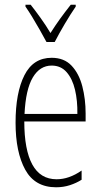

<svg xmlns="http://www.w3.org/2000/svg" viewBox="-20 -784 428 814"><path d="M199 -539Q252 -539 283.5 -505.5Q315 -472 329 -418Q343 -364 343 -303V-269H83Q83 -149 117 -86.5Q151 -24 220 -24Q273 -24 326 -61V-22Q304 -8 276.5 1Q249 10 218 10Q128 10 87 -64.5Q46 -139 46 -264Q46 -391 83.5 -465Q121 -539 199 -539ZM199 -506Q149 -506 119 -455.5Q89 -405 84 -301H308Q309 -357 298 -403.5Q287 -450 262.5 -478Q238 -506 199 -506ZM177 -606Q164 -630 148 -658.5Q132 -687 116 -713Q100 -739 88 -756V-764H110Q129 -740 152 -708Q175 -676 194 -644Q215 -677 234.5 -704Q254 -731 280 -764H301V-756Q279 -724 254.5 -682.5Q230 -641 212 -606Z"/></svg>

Font: Noto Sans Gurmukhi ExtraCondensed ExtraLight
Style: Regular
Weight: 200
Width: 2
Designer: Jelle Bosma - Monotype Design Team
Foundry: Monotype Imaging Inc.
Version: Version 2.004; ttfautohint (v1.8.4.7-5d5b)